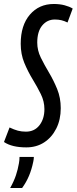

<svg xmlns="http://www.w3.org/2000/svg" viewBox="-46 -730 385 964"><path d="M319 -687 293 -617Q277 -625 262 -628.5Q247 -632 229 -632Q191 -632 166 -602Q141 -572 141 -516Q141 -477 159 -440.5Q177 -404 200 -365.5Q223 -327 241 -283Q259 -239 259 -187Q259 -129 236.5 -84.5Q214 -40 175.5 -15Q137 10 86 10Q14 10 -26 -17L2 -90Q25 -79 43.5 -74Q62 -69 84 -69Q127 -69 152 -101Q177 -133 177 -182Q177 -221 159 -257.5Q141 -294 117.5 -332.5Q94 -371 76 -414.5Q58 -458 58 -510Q58 -603 104 -656.5Q150 -710 224 -710Q254 -710 278.5 -703.5Q303 -697 319 -687ZM52 58H124Q124 68 121 82Q113 121 99.5 153Q86 185 65 214H5Q24 180 34 150Q44 120 49 90Q52 74 52 58Z"/></svg>

Font: Georama Extra Condensed Medium
Style: Italic
Weight: 500
Width: 2
Italic angle: -9°
Designer: Jean-Baptiste Levee
Foundry: Production Type
Version: Version 1.000